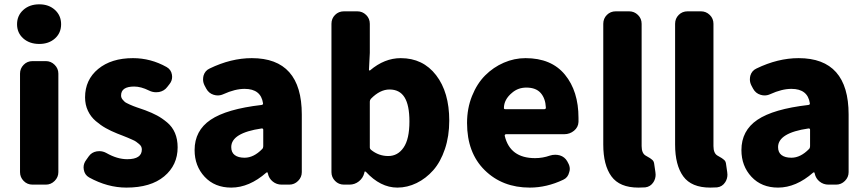

<svg xmlns="http://www.w3.org/2000/svg" viewBox="-20 -851 3996 885"><path d="M129.9 0Q105.5 0 88.9 -17.1Q72.3 -34.2 72.3 -57.6V-511.7Q72.3 -535.2 88.9 -552.2Q105.5 -569.3 129.9 -569.3H191.4Q214.8 -569.3 231.9 -552.2Q249 -535.2 249 -511.7V-57.6Q249 -34.2 231.9 -17.1Q214.8 0 191.4 0ZM161.1 -648.4Q116.2 -648.4 87.4 -673.8Q58.6 -699.2 58.6 -739.3Q58.6 -779.3 87.4 -805.2Q116.2 -831.1 161.1 -831.1Q205.1 -831.1 233.4 -805.2Q261.7 -779.3 261.7 -739.3Q261.7 -699.2 233.4 -673.8Q205.1 -648.4 161.1 -648.4Z M562.5 13.7Q475.6 13.7 390.6 -33.2Q370.1 -44.9 366.2 -69.3Q365.2 -74.2 365.2 -79.1Q365.2 -97.7 377 -113.3L388.7 -129.9Q402.3 -149.4 425.8 -153.3Q431.6 -154.3 437.5 -154.3Q455.1 -154.3 470.7 -145.5Q520.5 -117.2 566.4 -117.2Q633.8 -117.2 633.8 -162.1Q633.8 -168.9 630.9 -175.3Q627.9 -181.6 620.6 -187.5Q613.3 -193.4 607.4 -197.8Q601.6 -202.1 588.9 -207.5Q576.2 -212.9 568.8 -216.3Q561.5 -219.7 544.4 -226.1Q527.3 -232.4 520.5 -235.4Q491.2 -247.1 467.8 -260.3Q444.3 -273.4 421.4 -293Q398.4 -312.5 385.3 -340.3Q372.1 -368.2 372.1 -402.3Q372.1 -483.4 432.6 -533.2Q493.2 -583 592.8 -583Q674.8 -583 748 -542Q768.6 -530.3 772.5 -506.8Q773.4 -502 773.4 -497.1Q773.4 -478.5 761.7 -463.9L751 -450.2Q737.3 -431.6 712.9 -426.8Q706.1 -425.8 699.2 -425.8Q682.6 -425.8 667 -433.6Q629.9 -452.1 598.6 -452.1Q538.1 -452.1 538.1 -411.1Q538.1 -405.3 540 -400.4Q542 -395.5 545.9 -391.1Q549.8 -386.7 553.7 -382.8Q557.6 -378.9 564.9 -375.5Q572.3 -372.1 578.1 -369.1Q584 -366.2 594.2 -362.3Q604.5 -358.4 611.3 -356Q618.2 -353.5 629.9 -349.6Q641.6 -345.7 649.4 -342.8Q680.7 -331.1 703.6 -318.8Q726.6 -306.6 750.5 -286.6Q774.4 -266.6 786.6 -237.8Q798.8 -209 798.8 -171.9Q798.8 -89.8 736.8 -38.1Q674.8 13.7 562.5 13.7Z M1045.9 13.7Q969.7 13.7 923.3 -36.1Q877 -85.9 877 -159.2Q877 -249 950.7 -298.8Q1024.4 -348.6 1185.5 -367.2Q1193.4 -368.2 1192.4 -375Q1182.6 -441.4 1107.4 -441.4Q1063.5 -441.4 1009.8 -417Q997.1 -411.1 983.4 -411.1Q974.6 -411.1 964.8 -414.1Q942.4 -420.9 930.7 -442.4L922.9 -457Q916 -470.7 916 -484.4Q916 -493.2 918 -502Q924.8 -525.4 946.3 -535.2Q1044.9 -583 1140.6 -583Q1371.1 -583 1371.1 -323.2V-57.6Q1371.1 -34.2 1354 -17.1Q1336.9 0 1313.5 0H1278.3Q1254.9 0 1237.3 -14.2Q1219.7 -28.3 1214.8 -50.8L1213.9 -54.7Q1212.9 -56.6 1210.9 -56.6Q1209 -56.6 1208 -55.7Q1128.9 13.7 1045.9 13.7ZM1107.4 -124Q1149.4 -124 1188.5 -164.1Q1193.4 -168.9 1193.4 -176.8V-252.9Q1193.4 -258.8 1187.5 -258.8Q1186.5 -258.8 1185.5 -258.8Q1045.9 -238.3 1045.9 -172.9Q1045.9 -148.4 1062 -136.2Q1078.1 -124 1107.4 -124Z M1811.5 13.7Q1733.4 13.7 1666 -59.6Q1664.1 -60.5 1662.1 -60.5Q1660.2 -60.5 1660.2 -58.6L1659.2 -53.7Q1653.3 -30.3 1634.3 -15.1Q1615.2 0 1590.8 0H1565.4Q1541 0 1524.4 -17.1Q1507.8 -34.2 1507.8 -57.6V-741.2Q1507.8 -765.6 1524.4 -782.2Q1541 -798.8 1565.4 -798.8H1627Q1650.4 -798.8 1667.5 -782.2Q1684.6 -765.6 1684.6 -741.2V-607.4L1680.7 -529.3Q1680.7 -527.3 1682.6 -526.4Q1684.6 -525.4 1685.5 -526.4Q1752 -583 1827.1 -583Q1929.7 -583 1990.2 -504.4Q2050.8 -425.8 2050.8 -294.9Q2050.8 -223.6 2030.8 -164.1Q2010.7 -104.5 1977.1 -66.4Q1943.4 -28.3 1900.4 -7.3Q1857.4 13.7 1811.5 13.7ZM1769.5 -131.8Q1813.5 -131.8 1840.3 -170.9Q1867.2 -210 1867.2 -291Q1867.2 -366.2 1844.7 -402.3Q1822.3 -438.5 1775.4 -438.5Q1731.4 -438.5 1689.5 -395.5Q1684.6 -389.6 1684.6 -382.8V-171.9Q1684.6 -165 1690.4 -160.2Q1725.6 -131.8 1769.5 -131.8Z M2421.9 13.7Q2295.9 13.7 2214.4 -66.4Q2132.8 -146.5 2132.8 -284.2Q2132.8 -351.6 2155.8 -408.7Q2178.7 -465.8 2216.3 -503.4Q2253.9 -541 2302.2 -562Q2350.6 -583 2402.3 -583Q2521.5 -583 2584 -506.8Q2646.5 -430.7 2646.5 -307.6Q2646.5 -298.8 2646.5 -289.1Q2645.5 -264.6 2626 -248.5Q2606.4 -232.4 2581.1 -232.4H2312.5Q2309.6 -232.4 2307.6 -230Q2305.7 -227.5 2306.6 -224.6Q2331.1 -122.1 2446.3 -122.1Q2481.4 -122.1 2514.6 -133.8Q2526.4 -137.7 2539.1 -137.7Q2549.8 -137.7 2560.5 -134.8Q2583 -127.9 2594.7 -107.4L2597.7 -101.6Q2606.4 -86.9 2606.4 -72.3Q2606.4 -64.5 2603.5 -56.6Q2597.7 -32.2 2576.2 -22.5Q2500 13.7 2421.9 13.7ZM2302.7 -352.5Q2302.7 -347.7 2309.6 -347.7H2488.3Q2496.1 -347.7 2496.1 -354.5Q2496.1 -355.5 2496.1 -355.5Q2494.1 -397.5 2472.2 -422.4Q2450.2 -447.3 2406.2 -447.3Q2368.2 -447.3 2340.8 -423.8Q2302.7 -392.6 2302.7 -352.5Z M2922.9 13.7Q2835.9 13.7 2798.3 -38.1Q2760.7 -89.8 2760.7 -184.6V-741.2Q2760.7 -765.6 2777.3 -782.2Q2793.9 -798.8 2818.4 -798.8H2879.9Q2903.3 -798.8 2920.4 -782.2Q2937.5 -765.6 2937.5 -741.2V-177.7Q2937.5 -144.5 2956.1 -133.8Q2957 -132.8 2965.3 -128.4Q2973.6 -124 2976.1 -122.1Q2978.5 -120.1 2983.9 -116.2Q2989.3 -112.3 2991.7 -107.9Q2994.1 -103.5 2995.1 -97.7L3001 -57.6Q3002 -51.8 3002 -45.9Q3002 -27.3 2992.2 -11.7Q2978.5 9.8 2954.1 12.7Q2939.5 13.7 2922.9 13.7Z M3253.9 13.7Q3167 13.7 3129.4 -38.1Q3091.8 -89.8 3091.8 -184.6V-741.2Q3091.8 -765.6 3108.4 -782.2Q3125 -798.8 3149.4 -798.8H3210.9Q3234.4 -798.8 3251.5 -782.2Q3268.6 -765.6 3268.6 -741.2V-177.7Q3268.6 -144.5 3287.1 -133.8Q3288.1 -132.8 3296.4 -128.4Q3304.7 -124 3307.1 -122.1Q3309.6 -120.1 3314.9 -116.2Q3320.3 -112.3 3322.8 -107.9Q3325.2 -103.5 3326.2 -97.7L3332 -57.6Q3333 -51.8 3333 -45.9Q3333 -27.3 3323.2 -11.7Q3309.6 9.8 3285.2 12.7Q3270.5 13.7 3253.9 13.7Z M3566.4 13.7Q3490.2 13.7 3443.8 -36.1Q3397.5 -85.9 3397.5 -159.2Q3397.5 -249 3471.2 -298.8Q3544.9 -348.6 3706.1 -367.2Q3713.9 -368.2 3712.9 -375Q3703.1 -441.4 3627.9 -441.4Q3584 -441.4 3530.3 -417Q3517.6 -411.1 3503.9 -411.1Q3495.1 -411.1 3485.4 -414.1Q3462.9 -420.9 3451.2 -442.4L3443.4 -457Q3436.5 -470.7 3436.5 -484.4Q3436.5 -493.2 3438.5 -502Q3445.3 -525.4 3466.8 -535.2Q3565.4 -583 3661.1 -583Q3891.6 -583 3891.6 -323.2V-57.6Q3891.6 -34.2 3874.5 -17.1Q3857.4 0 3834 0H3798.8Q3775.4 0 3757.8 -14.2Q3740.2 -28.3 3735.4 -50.8L3734.4 -54.7Q3733.4 -56.6 3731.4 -56.6Q3729.5 -56.6 3728.5 -55.7Q3649.4 13.7 3566.4 13.7ZM3627.9 -124Q3669.9 -124 3709 -164.1Q3713.9 -168.9 3713.9 -176.8V-252.9Q3713.9 -258.8 3708 -258.8Q3707 -258.8 3706.1 -258.8Q3566.4 -238.3 3566.4 -172.9Q3566.4 -148.4 3582.5 -136.2Q3598.6 -124 3627.9 -124Z"/></svg>

Font: Gen Jyuu Gothic Heavy
Style: Bold
Weight: 900
Designer: [Source Han Sans]
Ryoko NISHIZUKA  (kana & ideographs); Paul D. Hunt (Latin, Greek & Cyrillic); Wenlong ZHANG  (bopomofo
Version: Version 1.002.20150607